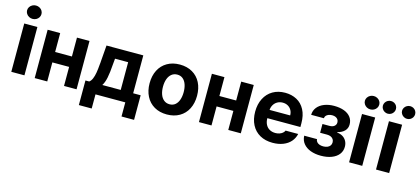

<svg xmlns="http://www.w3.org/2000/svg" viewBox="-68 -1314 4444 2035"><g transform="rotate(15 2154.0 -296.0)"><path d="M56.9 -530.3H201.1V0H56.9ZM49.7 -673.3Q49.7 -693.3 60.5 -710.2Q71.4 -727 89.5 -736.8Q107.6 -746.6 128.7 -746.6Q150.3 -746.6 168.4 -736.8Q186.5 -727 197.1 -710.2Q207.6 -693.3 207.6 -673.3Q207.6 -653.7 197.1 -636.6Q186.5 -619.5 168.4 -609.7Q150.3 -599.9 128.7 -599.9Q107.6 -599.9 89.5 -609.7Q71.4 -619.5 60.5 -636.6Q49.7 -653.7 49.7 -673.3Z M681.9 -209H404.3V-323.2H681.9ZM451.3 0H313.7V-530.3H451.3ZM773 0H635.4V-530.3H773Z M839.7 -114.7H880.9Q900.5 -128.6 912.8 -158Q925.2 -187.4 931.7 -226.5Q938.3 -265.6 942.5 -319.6Q943.9 -329.1 944.6 -337.8Q945.3 -346.5 945.7 -355.4L959.5 -530.3H1363.4V-114.7H1445.6V155.1H1307.8V0H980.7V155.1H839.7ZM1226.9 -114.7V-418.9H1082.9L1077 -355.4Q1070.5 -262.6 1059 -206.3Q1047.5 -150 1024.8 -114.7Z M1504 -263.2Q1504 -345.3 1535.7 -407Q1567.4 -468.8 1626.4 -502.9Q1685.4 -537.1 1764.5 -537.1Q1843.5 -537.1 1902.6 -502.9Q1961.7 -468.8 1993.2 -407Q2024.6 -345.3 2024.6 -263.2Q2024.6 -182.2 1993.2 -120.2Q1961.7 -58.2 1902.6 -24Q1843.5 10.2 1764.5 10.2Q1685.4 10.2 1626.4 -24Q1567.4 -58.2 1535.7 -120.2Q1504 -182.2 1504 -263.2ZM1877.6 -264.4Q1877.6 -311.3 1864.9 -348.1Q1852.3 -385 1827.1 -406Q1801.9 -427 1765.6 -427Q1728.7 -427 1702.8 -406Q1676.8 -385 1663.6 -348.4Q1650.5 -311.9 1650.5 -264.4Q1650.5 -216.9 1663.6 -180.2Q1676.8 -143.6 1702.8 -122.6Q1728.7 -101.6 1765.6 -101.6Q1801.9 -101.6 1827.1 -122.6Q1852.3 -143.6 1864.9 -180.5Q1877.6 -217.4 1877.6 -264.4Z M2484.1 -209H2206.5V-323.2H2484.1ZM2253.6 0H2116V-530.3H2253.6ZM2575.3 0H2437.7V-530.3H2575.3Z M2662.7 -262.4Q2662.7 -344 2694.7 -406.4Q2726.6 -468.9 2784.7 -503Q2842.7 -537.1 2919.6 -537.1Q2991.2 -537.1 3047.3 -507.1Q3103.5 -477.2 3135.7 -416.5Q3168 -355.8 3168 -268.6V-227.9H2721.9V-318.5H3031.6Q3031.6 -350.8 3017.6 -375.7Q3003.6 -400.7 2978.7 -415Q2953.7 -429.2 2921.8 -429.2Q2888.2 -429.2 2861.8 -413.7Q2835.5 -398.2 2820.7 -371.5Q2805.9 -344.8 2805.3 -313V-228.1Q2805.3 -188.3 2820.3 -158.7Q2835.3 -129.1 2863 -113.4Q2890.7 -97.7 2927.4 -97.7Q2951.6 -97.7 2971.6 -104.7Q2991.5 -111.6 3005.6 -123.1Q3019.6 -134.6 3026.6 -150.6H3164.6Q3154.1 -102.2 3122.3 -65.9Q3090.5 -29.5 3039.9 -9.7Q2989.4 10.2 2925.2 10.2Q2845 10.2 2785.8 -22.9Q2726.6 -56.1 2694.7 -117.6Q2662.7 -179.1 2662.7 -262.4Z M3453.9 -92.2Q3479.3 -92.2 3498.7 -100.1Q3518.2 -108 3529.2 -122.9Q3540.1 -137.8 3540.1 -158.4Q3540.1 -178.1 3530.5 -192.7Q3520.8 -207.2 3503.3 -215.2Q3485.7 -223.2 3462.3 -223.2H3385.7V-319.4H3462.3Q3496.5 -319.4 3515.4 -335.1Q3534.4 -350.9 3534.4 -375.2Q3534.4 -393.7 3525.6 -407.1Q3516.9 -420.6 3500.7 -428.1Q3484.4 -435.7 3462.4 -435.7Q3440.5 -435.7 3423 -428.9Q3405.5 -422.1 3395.2 -410.2Q3385 -398.3 3384.6 -382.3H3244.7Q3245.6 -429.2 3273.2 -464.3Q3300.9 -499.4 3349.1 -518.3Q3397.2 -537.1 3456.3 -537.1Q3520.8 -537.1 3567.9 -519.2Q3614.9 -501.2 3640.1 -467.5Q3665.2 -433.9 3665.2 -388Q3665.2 -346.7 3637.8 -318.1Q3610.3 -289.5 3560.5 -276.8V-271.4Q3593.5 -269.4 3620.1 -253.7Q3646.7 -238 3662.2 -210.4Q3677.6 -182.9 3677.6 -146.9Q3677.6 -98.9 3649.5 -63.3Q3621.3 -27.8 3570.7 -8.8Q3520.1 10.2 3454.3 10.2Q3390.9 10.2 3340.8 -8.6Q3290.7 -27.5 3261.8 -63.4Q3232.9 -99.4 3230.8 -149.6H3371.1Q3371.9 -132.6 3382.6 -119.3Q3393.2 -106.1 3411.8 -99.1Q3430.4 -92.2 3453.9 -92.2Z M3763.4 -530.3H3907.7V0H3763.4ZM3756.2 -673.3Q3756.2 -693.3 3767.1 -710.2Q3777.9 -727 3796 -736.8Q3814.1 -746.6 3835.3 -746.6Q3856.8 -746.6 3874.9 -736.8Q3893 -727 3903.6 -710.2Q3914.2 -693.3 3914.2 -673.3Q3914.2 -653.7 3903.6 -636.6Q3893 -619.5 3874.9 -609.7Q3856.8 -599.9 3835.3 -599.9Q3814.1 -599.9 3796 -609.7Q3777.9 -619.5 3767.1 -636.6Q3756.2 -653.7 3756.2 -673.3Z M4058.8 -530.3H4203.1V0H4058.8ZM3953.8 -673.3Q3953.8 -692.2 3963.6 -708.2Q3973.3 -724.2 3989.9 -733.5Q4006.5 -742.8 4025.5 -742.8Q4045.5 -742.8 4061.7 -733.7Q4078 -724.7 4087.6 -708.7Q4097.1 -692.6 4097.1 -673.3Q4097.1 -654.8 4087.6 -638.7Q4078 -622.7 4061.7 -613.3Q4045.5 -603.8 4025.5 -603.8Q4006.9 -603.8 3990.1 -613.3Q3973.3 -622.7 3963.6 -639Q3953.8 -655.2 3953.8 -673.3ZM4164.1 -673.3Q4164.1 -692.2 4174.1 -708.2Q4184.2 -724.2 4200.9 -733.5Q4217.7 -742.8 4236.8 -742.8Q4256.3 -742.8 4272.6 -733.5Q4288.9 -724.2 4298.4 -708.2Q4307.9 -692.2 4307.9 -673.3Q4307.9 -654.8 4298.4 -638.7Q4288.9 -622.7 4272.6 -613.3Q4256.3 -603.8 4236.8 -603.8Q4217.7 -603.8 4200.9 -613.3Q4184.2 -622.7 4174.1 -639Q4164.1 -655.2 4164.1 -673.3Z"/></g></svg>

Font: Pretendard Std Variable
Style: Regular
Weight: 400
Designer: Base glyphs from Inter by Rasmus Andersson; Hangeul glyphs from Noto Sans CJK(Source Han Sans) by Jang Soo-young and Kan
Foundry: Kil Hyung-jin
Version: Version 1.309;Glyphs 3.2 (3225)